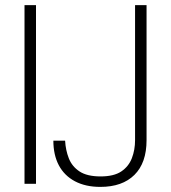

<svg xmlns="http://www.w3.org/2000/svg" viewBox="-20 -720 670 752"><path d="M76 0V-700H121V0ZM373 12Q315 12 273.5 -10Q232 -32 210.5 -72.5Q189 -113 189 -169H235Q237 -132 249.5 -100Q262 -68 291.5 -48.5Q321 -29 374 -29Q426 -29 455 -48.5Q484 -68 496.5 -100.5Q509 -133 509 -171V-700H554V-171Q554 -82 506.5 -35Q459 12 373 12Z"/></svg>

Font: DM Sans 24pt ExtraLight
Style: Regular
Weight: 250
Designer: Colophon Foundry, Jonny Pinhorn
Foundry: Colophon Foundry
Version: Version 4.004;gftools[0.9.30]